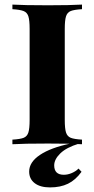

<svg xmlns="http://www.w3.org/2000/svg" viewBox="-20 -628 411 836"><path d="M337 -588Q303 -586 288 -580Q273 -574 267.5 -557Q262 -540 262 -502V-106Q262 -68 267.5 -51Q273 -34 288 -28Q303 -22 337 -20V0Q286 -3 189 -3Q84 -3 34 0V-20Q68 -22 83 -28Q98 -34 103.5 -51Q109 -68 109 -106V-502Q109 -540 103.5 -557Q98 -574 82.5 -580Q67 -586 34 -588V-608Q83 -605 189 -605Q286 -605 337 -608ZM216 92Q216 133 258 133Q275 133 292.5 125.5Q310 118 322 106L335 120Q309 156 276 172Q243 188 198 188Q155 188 131 169.5Q107 151 107 119Q107 78 154 46.5Q201 15 287 -3H325Q269 14 242.5 40Q216 66 216 92Z"/></svg>

Font: Playfair Display SC
Style: Bold
Weight: 700
Designer: Claus Eggers Sørensen
Foundry: Claus Eggers Sørensen
Version: Version 1.200; ttfautohint (v1.6)